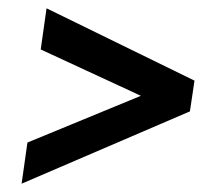

<svg xmlns="http://www.w3.org/2000/svg" viewBox="-20 -581 521 462"><path d="M32 -139 46 -238 381 -376 374 -325 78 -462 92 -561 448 -387 437 -313Z"/></svg>

Font: Pathway Extreme Condensed
Style: Bold Italic
Weight: 700
Width: 3
Italic angle: -8°
Version: Version 1.001;gftools[0.9.26]